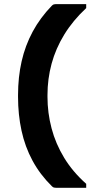

<svg xmlns="http://www.w3.org/2000/svg" viewBox="-20 -771 440 911"><path d="M225.5 -743.5Q231.1 -749.2 235.8 -750.3Q240.4 -751.5 245.5 -751.5Q271.3 -751.5 293.2 -751.5Q315.1 -751.5 338.3 -751.5Q361.5 -751.5 389 -751.5V-732.6Q325.9 -673.8 285.1 -607.3Q244.4 -540.9 224.8 -468.7Q205.3 -396.4 205.3 -320.1V-311.4Q205.3 -235.9 224.6 -162.4Q243.9 -89 284.6 -22.1Q325.3 44.7 389 101.2V120Q361.5 120 338.3 120Q315.1 120 293.2 120Q271.3 120 245.5 120Q240.4 120 235.8 118.9Q231.1 117.7 225.5 112Q169.8 57.1 134.2 -8.9Q98.6 -74.9 82.1 -151.1Q65.6 -227.2 65.6 -311.4V-320.1Q65.6 -405.1 82.6 -480Q99.5 -554.8 135.1 -620.9Q170.7 -686.9 225.5 -743.5Z"/></svg>

Font: Recursive Sans Linear Light
Style: Regular
Weight: 300
Version: Version 1.085